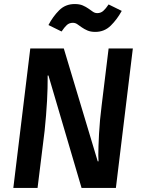

<svg xmlns="http://www.w3.org/2000/svg" viewBox="-20 -931 709 951"><path d="M384 0 220 -557H216V-540Q216 -522 215.5 -494Q215 -466 213 -431.5Q211 -397 208 -358.5Q205 -320 201 -283L166 0H46L130 -691H296L464 -132H468Q468 -137 467.5 -144.5Q467 -152 467 -162Q467 -201 470.5 -268Q474 -335 484 -413L518 -691H638L554 0ZM452 -773Q429 -773 413 -780Q397 -787 385 -795.5Q373 -804 363 -811Q353 -818 341 -818Q323 -818 311 -807Q299 -796 285 -775L220 -807Q242 -849 273 -880Q304 -911 350 -911Q374 -911 390 -904Q406 -897 418 -888.5Q430 -880 440 -873Q450 -866 462 -866Q479 -866 491.5 -877Q504 -888 518 -909L583 -877Q560 -835 528.5 -804Q497 -773 452 -773Z"/></svg>

Font: Xgbmvzvtohvqztyvzapvmeyoton
Style: Regular
Weight: 500
Italic angle: -8°
Designer: Carrois Corporate & Edenspiekermann
Foundry: Carrois Corporate GbR & Edenspiekermann AG
Version: Version 2.001